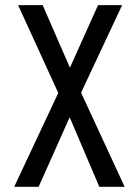

<svg xmlns="http://www.w3.org/2000/svg" viewBox="-20 -720 536 740"><path d="M292.5 -362.8 460.4 0H362.8L248.5 -268.1L128.9 0H34.7L204.6 -361.8L49.8 -700.2H144.5L249.5 -459L357.9 -700.2H450.7Z"/></svg>

Font: Moulpali
Style: Regular
Weight: 400
Designer: Danh Hong
Version: Version 8.002; ttfautohint (v1.8.3)